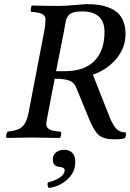

<svg xmlns="http://www.w3.org/2000/svg" viewBox="-20 -674 637 941"><path d="M301.8 -567.9 292 -513.2 254.9 -325.2H299.8Q393.1 -325.2 442.6 -375.2Q492.2 -425.3 492.2 -518.1Q492.2 -546.9 482.7 -567.6Q473.1 -588.4 456.8 -598.9Q440.4 -609.4 422.9 -613.8Q405.3 -618.2 384.8 -618.2Q342.3 -618.2 324.7 -606.4Q307.1 -594.7 301.8 -567.9ZM248 -288.1 209 -85Q207 -73.7 207 -64.9Q207 -52.2 216.1 -44.4Q225.1 -36.6 235.1 -34.4Q245.1 -32.2 260 -30.5Q274.9 -28.8 278.8 -27.8Q281.2 -22.9 279.3 -12.5Q277.3 -2 273.9 2Q184.1 0 136.2 0Q94.2 0 12.2 2Q8.8 -3.9 10.5 -12.7Q12.2 -21.5 17.1 -28.8Q67.9 -33.7 89.1 -53Q110.4 -72.3 120.1 -122.1L196.8 -521Q203.1 -554.7 203.1 -578.1Q203.1 -596.7 187 -605.2Q170.9 -613.8 131.8 -616.2Q129.4 -624 131.3 -634Q133.3 -644 136.2 -647Q204.6 -645 259.8 -645H272.9Q299.3 -645 346.7 -649.4Q394 -653.8 401.9 -653.8Q435.1 -653.8 462.2 -650.1Q489.3 -646.5 514.6 -636.5Q540 -626.5 557.4 -610.4Q574.7 -594.2 585 -568.1Q595.2 -542 595.2 -506.8Q595.2 -439 549.6 -385.3Q503.9 -331.5 435.1 -308.1L518.1 -98.1Q533.2 -61.5 549.8 -43.2Q566.4 -24.9 596.2 -24.9Q599.6 -7.8 591.8 2.9Q578.6 8.8 539.1 8.8Q489.3 8.8 465.3 -11Q441.4 -30.8 418 -87.9L352.1 -248Q342.8 -270 319.6 -279.1Q296.4 -288.1 248 -288.1ZM296.9 60.1Q319.3 60.1 334.2 75.2Q349.1 90.3 349.1 118.2Q349.1 169.9 310.5 205.3Q272 240.7 219.2 247.1Q209.5 235.4 214.8 220.2Q226.1 217.8 238.5 213.1Q251 208.5 264.9 201.2Q278.8 193.8 287.8 183.1Q296.9 172.4 296.9 160.2Q296.9 151.4 287.8 147.7Q278.8 144 267.8 143.3Q256.8 142.6 247.8 134Q238.8 125.5 238.8 108.9Q238.8 86.4 254.2 73.2Q269.5 60.1 296.9 60.1Z"/></svg>

Font: Common Serif Medium
Style: Italic
Weight: 500
Italic angle: -12°
Designer: Philipp H. Poll, Khaled Hosny
Foundry: Stefan Peev, Context Ltd.
Version: Version 1.026